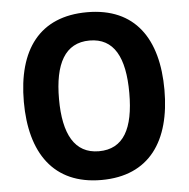

<svg xmlns="http://www.w3.org/2000/svg" viewBox="-52 -777 823 838"><g transform="rotate(-5 359.0 -357.5)"><path d="M667 -358C667 -582 570 -725 360 -725C151 -725 51 -587 51 -359C51 -136 149 10 359 10C570 10 667 -135 667 -358ZM205 -358C205 -512 252 -601 360 -601C467 -601 513 -514 513 -358C513 -202 467 -116 359 -116C253 -116 205 -204 205 -358Z"/></g></svg>

Font: Noto Sans Devanagari SemiCondensed
Style: Bold
Weight: 700
Width: 4
Designer: Jelle Bosma - Monotype Design Team
Foundry: Monotype Imaging Inc.
Version: Version 2.004